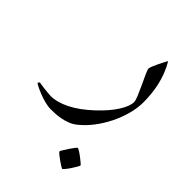

<svg xmlns="http://www.w3.org/2000/svg" viewBox="-253 -300 774 774"><g transform="rotate(45 133.5 86.5)"><path d="M287.6 -31.2Q287.6 2.4 277.8 38.3Q268.1 74.2 251.2 107.9Q234.4 141.6 212.2 170.7Q189.9 199.7 164.6 220.2Q149.4 232.9 132.1 239.5Q114.7 246.1 98.6 249Q82.5 252 67.9 252.7Q53.2 253.4 43 253.4Q25.9 253.4 6.3 248Q-13.2 242.7 -30 235.8Q-46.9 229 -58.1 223.1Q-69.3 217.3 -69.3 215.8Q-69.3 213.9 -67.4 210.9Q-65.4 208 -63.5 208Q-63 208 -54.4 209.5Q-45.9 210.9 -34.9 212.2Q-23.9 213.4 -12.9 214.6Q-2 215.8 4.9 215.8Q41 215.8 84 194.3Q127 172.9 173.8 128.9Q215.8 89.4 238 54Q260.3 18.6 260.3 -4.9Q260.3 -13.7 251.7 -34.2Q243.2 -54.7 232.9 -76.4Q222.7 -98.1 214.1 -116.9Q205.6 -135.7 205.6 -141.6Q205.6 -146 210.4 -158Q215.3 -169.9 221.7 -183.1Q228 -196.3 233.6 -206.8Q239.3 -217.3 240.7 -218.3Q253.9 -196.3 263.2 -172.1Q272.5 -147.9 277.8 -123.8Q283.2 -99.6 285.4 -75.9Q287.6 -52.2 287.6 -31.2ZM288.1 328.6Q288.1 331.1 282.5 340.8Q276.9 350.6 269.5 361.8Q262.2 373 254.9 381.8Q247.6 390.6 245.1 390.6Q243.7 390.6 234.6 385Q225.6 379.4 215.1 372.1Q204.6 364.7 196.3 357.7Q188 350.6 188 348.1Q188 345.7 194.1 335.9Q200.2 326.2 207.5 314.9Q214.8 303.7 221.7 294.9Q228.5 286.1 230.5 286.1Q232.9 286.1 242.4 292Q252 297.9 262.2 305.7Q272.5 313.5 280.3 320.3Q288.1 327.1 288.1 328.6Z"/></g></svg>

Font: Kitab
Style: Regular
Weight: 400
Designer: SIL International
Foundry: Khaled Hosny
Version: Version 1.000